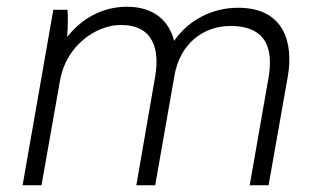

<svg xmlns="http://www.w3.org/2000/svg" viewBox="-20 -549 943 569"><path d="M47 0H103L158 -311C176 -414 265 -475 338 -475C436 -475 453 -401 440 -323L384 0H440L497 -325C513 -418 581 -472 663 -472C775 -472 789 -397 776 -320L720 0H776L833 -323C850 -421 823 -526 686 -526C611 -526 541 -492 496 -428C481 -486 438 -529 356 -529C285 -529 222 -495 179 -439C181 -472 182 -500 180 -520H138Z"/></svg>

Font: Fixel Display 20240404 Light
Style: Italic
Weight: 300
Italic angle: -10°
Designer: AlfaBravo + MacPaw
Foundry: Kyrylo Tkachov, Marchela Mozhyna, Serhii Makarenko, Maria Weinstein, Zakhar Kryvoshyya
Version: Version 1.211;Glyphs 3.2 (3225)